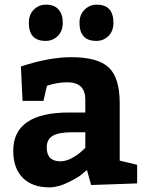

<svg xmlns="http://www.w3.org/2000/svg" viewBox="-20 -796 632 826"><path d="M570 -7 372 0 354 -65Q345 -57 330 -44.5Q315 -32 272.5 -11Q230 10 192 10Q119 10 78 -31Q37 -72 37 -147Q37 -312 277 -312H347V-367Q347 -442 270 -442Q247 -442 225 -438Q203 -434 192 -430L182 -427L167 -362H77L70 -510Q191 -550 287 -550Q401 -550 448 -505.5Q495 -461 495 -352V-105L570 -87ZM181 -162Q181 -102 240 -102Q264 -102 290.5 -116.5Q317 -131 332 -146L347 -160V-227H290Q232 -227 206.5 -211.5Q181 -196 181 -162ZM104 -698Q104 -733 125.5 -754.5Q147 -776 178 -776Q213 -776 231.5 -755.5Q250 -735 250 -698Q250 -662 228.5 -641Q207 -620 176 -620Q104 -620 104 -698ZM322 -698Q322 -733 344 -754.5Q366 -776 396 -776Q468 -776 468 -698Q468 -662 446.5 -641Q425 -620 394 -620Q322 -620 322 -698Z"/></svg>

Font: BitterBold
Style: Bold
Weight: 700
Designer: Sol Matas
Foundry: Sol Matas
Version: Version 001.001